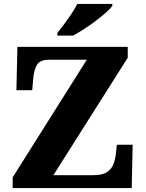

<svg xmlns="http://www.w3.org/2000/svg" viewBox="-20 -951 736 971"><path d="M44 0V-54L419 -649H230Q182 -649 167 -623.5Q152 -598 148 -554L143 -495H63L68 -714H626V-659L250 -65H452Q498 -65 521.5 -81Q545 -97 554 -121.5Q563 -146 566 -173L571 -219H651L646 0ZM270 -784Q285 -803 304.5 -829Q324 -855 342 -882Q360 -909 371 -931H548V-921Q539 -908 516.5 -888Q494 -868 465 -846Q436 -824 405.5 -804.5Q375 -785 350 -771H270Z"/></svg>

Font: Noto Serif ExtraBold
Style: Regular
Weight: 800
Designer: Monotype Design Team
Foundry: Monotype Imaging Inc.
Version: Version 2.014